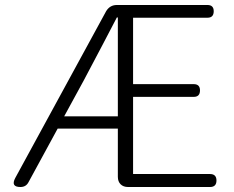

<svg xmlns="http://www.w3.org/2000/svg" viewBox="-20 -749 939 769"><path d="M62 0Q22 0 41 -36L405 -704Q420 -729 448 -729H627H811Q836 -729 836 -704Q836 -678 811 -678H513V-412H756Q781 -412 781 -387Q781 -361 756 -361H513V-52H821Q847 -52 847 -26Q847 0 821 0H493Q474 0 463 -11Q452 -22 452 -41V-234H211L94 -19Q84 0 62 0ZM237 -283H344H452V-679H448Q429 -643 390 -568Q340 -474 315 -426Z"/></svg>

Font: GenSenRounded TW L
Style: Regular
Weight: 300
Version: Version 1.501;PS 1;hotconv 16.6.51;makeotf.lib2.5.65220